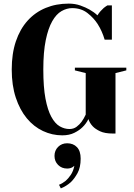

<svg xmlns="http://www.w3.org/2000/svg" viewBox="-20 -735 740 1064"><path d="M45 0ZM365 -20Q388 -20 404.5 -32.5Q421 -45 432 -60Q445 -78 455 -100V-330L395 -345V-360H680V-345L620 -330V5H605Q561 5 534.5 -7.5Q508 -20 494 -35Q477 -53 470 -75Q457 -49 437 -30Q420 -13 392 1Q364 15 325 15Q269 15 218 -9Q167 -33 128.5 -79.5Q90 -126 67.5 -194Q45 -262 45 -350Q45 -438 68 -506Q91 -574 133 -620.5Q175 -667 233 -691Q291 -715 361 -715Q396 -715 425.5 -704.5Q455 -694 476 -682Q501 -668 520 -650Q528 -663 537.5 -673.5Q547 -684 555 -691Q565 -699 575 -705H600V-515H560Q546 -563 521 -602Q500 -635 465 -662.5Q430 -690 380 -690Q350 -690 321 -673.5Q292 -657 269.5 -617.5Q247 -578 233.5 -512.5Q220 -447 220 -350Q220 -252 232 -188.5Q244 -125 264.5 -87.5Q285 -50 311 -35Q337 -20 365 -20ZM307 289Q327 281 344 267Q358 255 372 234.5Q386 214 392 184Q387 188 381 192Q369 199 352 199Q322 199 302 179Q282 159 282 129Q282 99 302 79Q322 59 352 59Q386 59 406.5 80.5Q427 102 427 144Q427 193 409.5 224.5Q392 256 372 275Q347 297 317 309Z"/></svg>

Font: Yeseva One
Style: Regular
Weight: 400
Designer: Jovanny Lemonad
Foundry: Jovanny Lemonad
Version: Version 2.001; ttfautohint (v0.91) -l 8 -r 50 -G 200 -x 0 -w